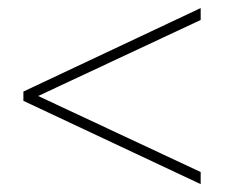

<svg xmlns="http://www.w3.org/2000/svg" viewBox="-20 -469 564 476"><path d="M64 -226V-236L477.5 -42.5V-12.5L38 -219V-242L477.5 -449V-419.5Z"/></svg>

Font: Newsreader ExtraLight
Style: Regular
Weight: 250
Designer: Hugues Gentile
Foundry: Production Type
Version: Version 1.003